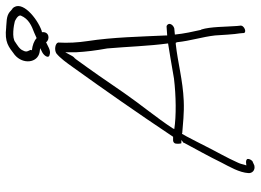

<svg xmlns="http://www.w3.org/2000/svg" viewBox="-136 -715 882 650"><g transform="rotate(-90 305.0 -390.0)"><path d="M44 10C43 22 53 34 70 30L81 25C85 24 86 22 89 18C99 0 82 1 70 3L72 -3C74 -11 76 -19 80 -27C96 -63 116 -97 134 -133C145 -154 156 -177 168 -199L177 -215L180 -214C208 -212 247 -207 289 -209C359 -212 417 -229 481 -236H485L487 -232C492 -185 505 -147 510 -103C511 -87 514 -34 517 -20L518 -9V-8C517 7 547 -4 543 -19L542 -29C539 -67 540 -118 530 -150H529C523 -177 516 -208 513 -239L534 -241C540 -243 547 -247 549 -256C550 -262 544 -268 539 -267L510 -265V-269C506 -354 504 -450 491 -534C486 -567 484 -601 486 -634C484 -644 461 -648 449 -640C433 -627 418 -606 403 -585C326 -478 243 -359 169 -248L167 -245H157C151 -246 145 -242 144 -237C143 -231 143 -221 145 -217H156L146 -209V-207C124 -166 100 -123 80 -82C65 -53 46 -21 44 10ZM193 -241 196 -247C230 -299 278 -357 316 -412C354 -468 393 -524 431 -576H432V-577C436 -580 438 -583 440 -586L453 -610V-574C455 -538 459 -507 466 -468C472 -400 474 -328 483 -262C466 -259 452 -257 434 -254L364 -242C306 -235 237 -234 193 -241ZM521 -689 526 -690C568 -705 633 -758 601 -789H600C583 -805 578 -808 540 -810H538C486 -816 472 -802 444 -781C411 -753 417 -704 453 -697L467 -695L453 -688C442 -682 435 -671 439 -666C440 -664 444 -663 449 -662C461 -660 474 -669 487 -675C495 -662 524 -663 521 -689ZM459 -753C463 -765 480 -774 487 -779C502 -792 546 -784 557 -781C558 -781 581 -771 577 -760C566 -734 543 -724 519 -715L501 -707C491 -716 477 -721 460 -723L461 -728C458 -735 452 -741 459 -753ZM518 -715H519Z"/></g></svg>

Font: Stray Cat
Style: LtExtObl
Weight: 300
Version: Version 1.0